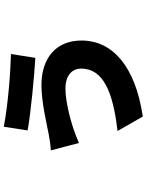

<svg xmlns="http://www.w3.org/2000/svg" viewBox="103 -812 793 1040"><g transform="rotate(-90 500.0 -291.5)"><path d="M649 -249C649 -129 522 -76 311 -52L389 85C661 45 801 -79 801 -247C801 -385 706 -464 559 -464C467 -464 353 -436 295 -425C271 -420 236 -415 206 -413L246 -261C266 -270 305 -285 327 -292C375 -308 472 -334 541 -334C619 -334 649 -292 649 -249ZM334 -668 314 -539C405 -522 606 -503 707 -497L728 -629C620 -632 446 -646 334 -668Z"/></g></svg>

Font: Noto Sans CJK TC Black
Style: Regular
Weight: 900
Designer: Ryoko NISHIZUKA 西塚涼子 (kana, bopomofo & ideographs); Paul D. Hunt (Latin, Greek & Cyrillic); Sandoll Communications 산돌커뮤니
Foundry: Adobe
Version: Version 2.004;hotconv 1.0.118;makeotfexe 2.5.65603